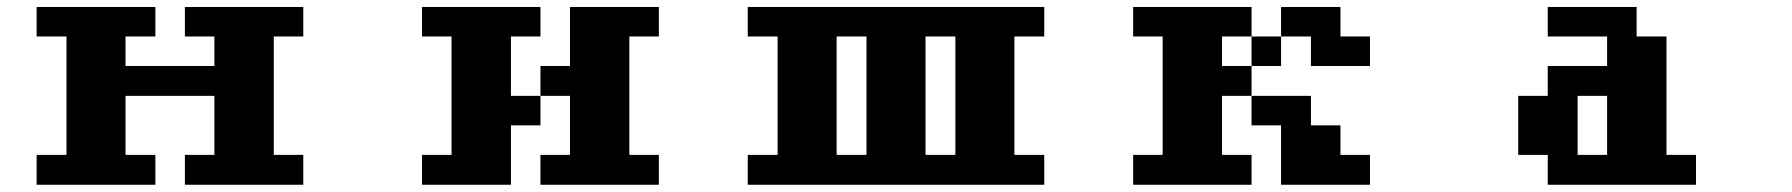

<svg xmlns="http://www.w3.org/2000/svg" viewBox="-20 -462 5040 540"><path d="M83 -26.4H167V-359.4H83V-442.4H417V-359.4H333V-276.4H583V-359.4H500V-442.4H833V-359.4H750V-26.4H833V57.6H500V-26.4H583V-192.4H333V-26.4H417V57.6H83Z M1167 -26.4H1250V-359.4H1167V-442.4H1500V-359.4H1417V-192.4H1500V-109.4H1417V57.6H1167ZM1500 -192.4V-276.4H1583V-442.4H1833V-359.4H1750V-26.4H1833V57.6H1500V-26.4H1583V-192.4Z M2583 -26.4H2667V-359.4H2583ZM2333 -26.4H2417V-359.4H2333ZM2083 -26.4H2167V-359.4H2083V-442.4H2917V-359.4H2833V-26.4H2917V57.6H2083Z M3167 -26.4H3250V-359.4H3167V-442.4H3500V-359.4H3417V-276.4H3500V-192.4H3417V-26.4H3500V57.6H3167ZM3500 -192.4H3667V-109.4H3750V-26.4H3833V57.6H3583V-109.4H3500ZM3500 -276.4V-359.4H3583V-276.4ZM3583 -359.4V-442.4H3750V-359.4H3833V-276.4H3667V-359.4Z M4417 -26.4H4500V-192.4H4417ZM4250 -26.4V-192.4H4333V-276.4H4500V-359.4H4333V-442.4H4583V-359.4H4667V-26.4H4750V57.6H4333V-26.4Z"/></svg>

Font: KH Dot Dougenzaka 12
Style: Regular
Weight: 400
Designer: Original version for X68000 by Keitarou Hiraki (http://hp.vector.co.jp/authors/VA000874/) / TrueType conversion by Homem
Version: Version 1.00.20150527